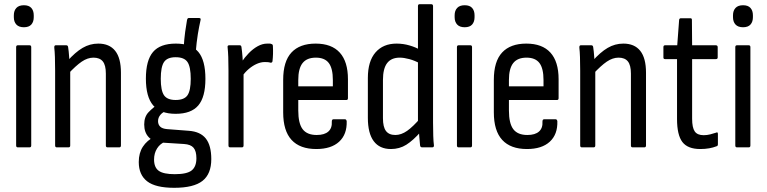

<svg xmlns="http://www.w3.org/2000/svg" viewBox="-20 -703 3657 916"><path d="M65 0Q57 0 57 -9V-478Q57 -487 65 -487H121Q129 -487 129 -478V-9Q129 0 121 0ZM94 -573Q70 -573 58 -586Q46 -599 46 -621V-630Q46 -652 58 -665Q70 -678 94 -678Q118 -678 129.5 -665Q141 -652 141 -630V-621Q141 -599 129.5 -586Q118 -573 94 -573Z M493 0Q485 0 485 -9V-352Q485 -392 470.5 -410Q456 -428 426 -428Q398 -428 370 -409Q342 -390 304 -349L301 -411Q339 -454 374 -474.5Q409 -495 449 -495Q502 -495 529.5 -460.5Q557 -426 557 -356V-9Q557 0 549 0ZM251 0Q243 0 243 -9V-366Q243 -403 242 -431Q241 -459 239 -475Q238 -487 246 -487H296Q304 -487 305 -478Q308 -460 310 -430.5Q312 -401 313 -384L315 -371V-9Q315 0 307 0Z M811 193Q722 193 682 162Q642 131 642 70Q642 27 661.5 -3Q681 -33 718 -52L770 -28Q744 -18 729.5 5Q715 28 715 58Q715 96 737.5 112Q760 128 814 128Q872 128 894.5 110Q917 92 917 52Q917 18 903.5 2Q890 -14 858 -16L747 -23Q711 -26 689.5 -48.5Q668 -71 668 -109Q668 -146 688.5 -167.5Q709 -189 733 -205L778 -176Q757 -169 745.5 -155.5Q734 -142 734 -125Q734 -109 744 -99Q754 -89 777 -87L881 -79Q936 -75 962 -42Q988 -9 988 56Q988 127 946 160Q904 193 811 193ZM818 -160Q745 -160 710.5 -200.5Q676 -241 676 -328Q676 -415 710 -455Q744 -495 819 -495Q893 -495 926.5 -455Q960 -415 960 -327Q960 -240 926 -200Q892 -160 818 -160ZM818 -226Q859 -226 874.5 -248.5Q890 -271 890 -327Q890 -384 874.5 -407Q859 -430 818 -430Q778 -430 762.5 -407Q747 -384 747 -327Q747 -271 762.5 -248.5Q778 -226 818 -226ZM913 -446 856 -473Q859 -519 863.5 -551.5Q868 -584 872 -606Q874 -617 880 -617H930Q939 -617 937 -608Q930 -577 924 -541Q918 -505 913 -446Z M1078 0Q1070 0 1070 -9V-367Q1070 -405 1069 -431Q1068 -457 1066 -476Q1064 -487 1073 -487H1124Q1131 -487 1132 -478Q1135 -458 1137 -431Q1139 -404 1139 -387L1142 -365V-9Q1142 0 1134 0ZM1134 -337 1132 -406Q1147 -429 1167 -449.5Q1187 -470 1209.5 -482.5Q1232 -495 1255 -495Q1262 -495 1266.5 -495Q1271 -495 1275 -493Q1279 -492 1280.5 -489.5Q1282 -487 1282 -482Q1283 -463 1282.5 -445.5Q1282 -428 1280 -411Q1279 -403 1270 -404Q1264 -406 1257.5 -406.5Q1251 -407 1243 -407Q1225 -407 1205.5 -398.5Q1186 -390 1167.5 -374.5Q1149 -359 1134 -337Z M1489 8Q1411 8 1371 -35.5Q1331 -79 1331 -167V-322Q1331 -410 1370.5 -452.5Q1410 -495 1486 -495Q1562 -495 1601 -452Q1640 -409 1640 -325V-235Q1640 -226 1633 -226H1403V-176Q1403 -114 1424 -86.5Q1445 -59 1491 -59Q1528 -59 1546.5 -75.5Q1565 -92 1563 -123Q1563 -134 1571 -134H1626Q1632 -134 1634 -125Q1636 -62 1598 -27Q1560 8 1489 8ZM1403 -291H1568V-321Q1568 -377 1548.5 -402.5Q1529 -428 1487 -428Q1444 -428 1423.5 -402Q1403 -376 1403 -321Z M1845 8Q1791 8 1763 -29.5Q1735 -67 1735 -141V-331Q1735 -411 1771.5 -453Q1808 -495 1872 -495Q1904 -495 1934.5 -486Q1965 -477 1984 -465L1986 -399Q1959 -414 1933 -421Q1907 -428 1887 -428Q1847 -428 1827 -402Q1807 -376 1807 -321V-139Q1807 -97 1821.5 -78Q1836 -59 1866 -59Q1894 -59 1922 -78.5Q1950 -98 1987 -141L1988 -75Q1951 -33 1918.5 -12.5Q1886 8 1845 8ZM1994 0Q1985 0 1984 -10Q1982 -29 1980 -55.5Q1978 -82 1978 -97L1974 -116V-674Q1974 -683 1982 -683H2037Q2046 -683 2046 -674V-118Q2046 -83 2047 -54.5Q2048 -26 2050 -12Q2052 0 2042 0Z M2168 0Q2160 0 2160 -9V-478Q2160 -487 2168 -487H2224Q2232 -487 2232 -478V-9Q2232 0 2224 0ZM2197 -573Q2173 -573 2161 -586Q2149 -599 2149 -621V-630Q2149 -652 2161 -665Q2173 -678 2197 -678Q2221 -678 2232.5 -665Q2244 -652 2244 -630V-621Q2244 -599 2232.5 -586Q2221 -573 2197 -573Z M2494 8Q2416 8 2376 -35.5Q2336 -79 2336 -167V-322Q2336 -410 2375.5 -452.5Q2415 -495 2491 -495Q2567 -495 2606 -452Q2645 -409 2645 -325V-235Q2645 -226 2638 -226H2408V-176Q2408 -114 2429 -86.5Q2450 -59 2496 -59Q2533 -59 2551.5 -75.5Q2570 -92 2568 -123Q2568 -134 2576 -134H2631Q2637 -134 2639 -125Q2641 -62 2603 -27Q2565 8 2494 8ZM2408 -291H2573V-321Q2573 -377 2553.5 -402.5Q2534 -428 2492 -428Q2449 -428 2428.5 -402Q2408 -376 2408 -321Z M2998 0Q2990 0 2990 -9V-352Q2990 -392 2975.5 -410Q2961 -428 2931 -428Q2903 -428 2875 -409Q2847 -390 2809 -349L2806 -411Q2844 -454 2879 -474.5Q2914 -495 2954 -495Q3007 -495 3034.5 -460.5Q3062 -426 3062 -356V-9Q3062 0 3054 0ZM2756 0Q2748 0 2748 -9V-366Q2748 -403 2747 -431Q2746 -459 2744 -475Q2743 -487 2751 -487H2801Q2809 -487 2810 -478Q2813 -460 2815 -430.5Q2817 -401 2818 -384L2820 -371V-9Q2820 0 2812 0Z M3321 8Q3261 8 3235.5 -25.5Q3210 -59 3210 -135V-421H3153Q3145 -421 3145 -429V-478Q3145 -487 3153 -487H3211L3220 -608Q3221 -616 3229 -616H3274Q3281 -616 3281 -608L3282 -487H3395Q3404 -487 3404 -478V-429Q3404 -421 3395 -421H3282V-137Q3282 -94 3294.5 -76Q3307 -58 3337 -58Q3353 -58 3368.5 -62Q3384 -66 3396 -70Q3405 -75 3405 -64V-15Q3405 -6 3398 -5Q3383 1 3363.5 4.5Q3344 8 3321 8Z M3496 0Q3488 0 3488 -9V-478Q3488 -487 3496 -487H3552Q3560 -487 3560 -478V-9Q3560 0 3552 0ZM3525 -573Q3501 -573 3489 -586Q3477 -599 3477 -621V-630Q3477 -652 3489 -665Q3501 -678 3525 -678Q3549 -678 3560.5 -665Q3572 -652 3572 -630V-621Q3572 -599 3560.5 -586Q3549 -573 3525 -573Z"/></svg>

Font: Sofia Sans Condensed
Style: Regular
Weight: 400
Designer: Botio Nikoltchev, Ani Petrova
Foundry: lettersoup
Version: Version 4.100